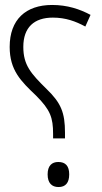

<svg xmlns="http://www.w3.org/2000/svg" viewBox="-20 -744 411 774"><path d="M194 -186H242V-209C242 -290 226 -329 168 -385C104 -448 74 -482 74 -555C74 -634 118 -673 193 -673C245 -673 285 -658 324 -637L345 -684C302 -707 252 -724 190 -724C84 -724 19 -665 19 -555C19 -461 64 -417 125 -359C183 -301 194 -270 194 -204ZM216 10C244 10 259 -7 259 -41C259 -75 244 -91 215 -91C189 -91 172 -76 172 -41C172 -6 189 10 216 10Z"/></svg>

Font: Noto Sans Arabic UI Cn Lt
Style: Regular
Weight: 300
Width: 3
Designer: Monotype Design Team, Nadine Chahine and Nizar Qandah
Foundry: Monotype Imaging Inc.
Version: Version 2.010